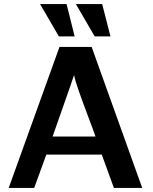

<svg xmlns="http://www.w3.org/2000/svg" viewBox="-20 -929 756 949"><path d="M178 -909H309L349 -749H271ZM355 -909H485L526 -749H448ZM23 0 274 -697H433L683 0H543L483 -165H209L149 0ZM240 -254H452Q443 -281 415 -355Q387 -429 369 -480.5Q351 -532 346 -558Q335 -524 301 -428Q267 -332 240 -254Z"/></svg>

Font: Coval
Style: Bold
Weight: 700
Foundry: Context Ltd
Version: Version 001.000